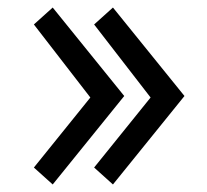

<svg xmlns="http://www.w3.org/2000/svg" viewBox="-20 -510 550 510"><path d="M220 -251 70 -445 120 -490 310 -255 120 -20 70 -65ZM380 -251 230 -445 280 -490 470 -255 280 -20 230 -65Z"/></svg>

Font: Von Book
Style: Regular
Weight: 400
Version: Version 4.000; ttfautohint (v1.8.4.7-5d5b)